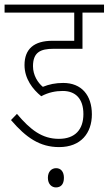

<svg xmlns="http://www.w3.org/2000/svg" viewBox="-30 -642 474 838"><path d="M244 -245C298 -245 334 -213 334 -144C334 -78 299 -36 227 -36C154 -36 103 -75 44 -145L18 -118C84 -41 144 0 228 0C323 0 371 -61 371 -143C371 -226 326 -280 246 -280C212 -280 184 -274 157 -263C136 -280 114 -313 114 -353C114 -414 147 -429 203 -429H330V-587H424V-622H-10V-587H294V-464H199C118 -464 77 -428 77 -358C77 -298 113 -252 150 -222C182 -239 213 -245 244 -245ZM179 134C179 162 196 176 214 176C235 176 249 163 249 134C249 108 236 92 215 92C195 92 179 107 179 134Z"/></svg>

Font: Noto Sans Devanagari Condensed ExtraLight
Style: Regular
Weight: 200
Width: 3
Designer: Jelle Bosma - Monotype Design Team
Foundry: Monotype Imaging Inc.
Version: Version 2.004